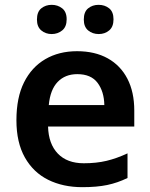

<svg xmlns="http://www.w3.org/2000/svg" viewBox="-20 -765 622 795"><path d="M299 -553Q373 -553 426 -523.5Q479 -494 507.5 -439Q536 -384 536 -307V-241H179Q181 -169 219.5 -129Q258 -89 327 -89Q379 -89 421 -99Q463 -109 508 -130V-28Q467 -8 424 1Q381 10 321 10Q241 10 179.5 -20.5Q118 -51 83 -113Q48 -175 48 -267Q48 -361 79.5 -424Q111 -487 167.5 -520Q224 -553 299 -553ZM300 -458Q250 -458 219 -426Q188 -394 182 -330H412Q411 -386 384 -422Q357 -458 300 -458ZM133 -684Q133 -716 151 -730.5Q169 -745 194 -745Q219 -745 237.5 -730.5Q256 -716 256 -685Q256 -654 237.5 -639Q219 -624 194 -624Q169 -624 151 -639Q133 -654 133 -684ZM327 -684Q327 -716 345 -730.5Q363 -745 388 -745Q414 -745 432 -730.5Q450 -716 450 -685Q450 -654 432 -639Q414 -624 389 -624Q363 -624 345 -639Q327 -654 327 -684Z"/></svg>

Font: Noto Sans Javanese SemiBold
Style: Regular
Weight: 600
Version: Version 2.004